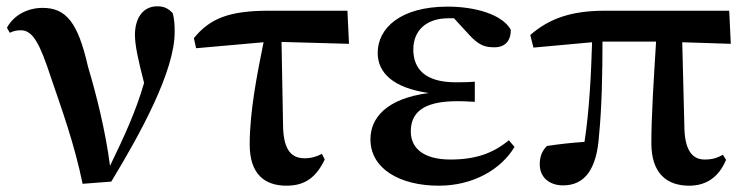

<svg xmlns="http://www.w3.org/2000/svg" viewBox="-20 -573 2365 609"><path d="M242 10 333 3C427 -152 534 -348 534 -471C534 -496 533 -511 528 -531C514 -546 501 -553 479 -553C433 -553 408 -515 408 -462C408 -429 419 -380 437 -310C411 -220 375 -142 329 -47C314 -161 286 -271 259 -362C227 -503 189 -548 115 -548C69 -548 24 -526 2 -485L11 -469C21 -474 32 -477 46 -477C84 -477 106 -436 142 -326C176 -226 216 -117 242 10Z M889 16C948 16 983 -11 1010 -67L1001 -85C984 -76 967 -71 946 -71C906 -71 881 -95 878 -166L873 -440L1087 -434L1082 -539H833C708 -539 646 -515 595 -452L602 -420L816 -439C796 -340 772 -220 772 -115C772 -20 820 16 889 16Z M1372 16C1480 16 1569 -35 1612 -107L1594 -128C1544 -87 1489 -67 1409 -67C1322 -67 1283 -104 1283 -156C1283 -212 1317 -252 1430 -252C1442 -252 1455 -252 1486 -250V-314C1461 -312 1445 -312 1425 -312C1328 -312 1291 -355 1291 -416C1291 -477 1333 -515 1402 -515H1420L1465 -466C1500 -427 1520 -423 1549 -423C1582 -423 1601 -444 1600 -479C1573 -527 1488 -552 1400 -552C1249 -552 1178 -483 1178 -405C1178 -343 1226 -294 1340 -278C1204 -260 1155 -198 1155 -131C1155 -38 1248 16 1372 16Z M2166 16C2220 16 2260 -11 2283 -66L2273 -82C2254 -72 2240 -67 2215 -67C2179 -67 2154 -92 2151 -161L2144 -439L2298 -434L2293 -539H1899C1793 -539 1723 -515 1662 -462L1672 -422L1858 -439C1855 -343 1850 -228 1834 -123C1792 -120 1754 -116 1715 -110C1699 -95 1692 -75 1692 -52C1692 -10 1723 15 1766 15C1836 15 1873 -38 1880 -143C1889 -232 1891 -345 1891 -441H2061C2054 -327 2046 -207 2046 -119C2046 -23 2095 16 2166 16Z"/></svg>

Font: Source Han Serif CN
Style: Bold
Weight: 700
Designer: Ryoko NISHIZUKA 西塚涼子 (kana & ideographs); Frank Grießhammer (Latin, Greek & Cyrillic); Wenlong ZHANG 张文龙 (bopomofo); San
Foundry: Adobe
Version: Version 2.003;hotconv 1.1.1;makeotfexe 2.6.0